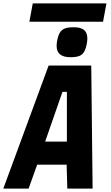

<svg xmlns="http://www.w3.org/2000/svg" viewBox="-32 -1111 652 1131"><path d="M254.5 -725H505.5L513.5 0H364.5L360.5 -141H187L136.5 0H-12.5ZM362 -277V-570H336L234 -277ZM301.5 -841.5Q301.5 -852 304 -868Q310 -901 320.5 -918.5Q331 -936 350 -943.2Q369 -950.5 402 -950.5Q443.5 -950.5 463 -934.5Q482.5 -918.5 482.5 -884.5Q482.5 -873.5 480 -857Q474 -824 463.8 -806.2Q453.5 -788.5 435 -781.2Q416.5 -774 383.5 -774Q342 -774 321.8 -790.5Q301.5 -807 301.5 -841.5ZM161 -1091H595L575 -983H141Z"/></svg>

Font: JuliaMono Black
Style: Italic
Weight: 900
Italic angle: -9°
Monospace: yes
Designer: cormullion
Foundry: corm
Version: Version 0.057; ttfautohint (v1.8.4)